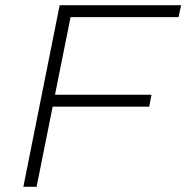

<svg xmlns="http://www.w3.org/2000/svg" viewBox="-20 -720 718 740"><path d="M252 -654 192 -355H564L555 -309H183L121 0H70L210 -700H678L668 -654Z"/></svg>

Font: Idrija
Style: Italic
Weight: 300
Italic angle: -11.3°
Designer: Julieta Ulanovsky
Foundry: Julieta Ulanovsky
Version: Version 7.200